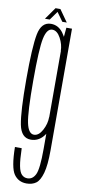

<svg xmlns="http://www.w3.org/2000/svg" viewBox="-101 -725 439 991"><g transform="rotate(10 118.5 -229.5)"><path d="M115 229.5Q145 229.5 164.8 215Q184.5 200.5 196.2 159Q208 117.5 208 38.5V-598H178.5L171.5 -520.5V38.5Q171.5 143 157 172.8Q142.5 202.5 115 202.5Q97.5 202.5 85.2 190.2Q73 178 67 146.5Q61 115 59.5 54.5H24Q25.5 162.5 49 196Q72.5 229.5 115 229.5ZM97.5 3Q136 3 162 -27.8Q188 -58.5 188 -101.5L171 -128Q171 -93 152.8 -59Q134.5 -25 109 -25Q80.5 -25 69 -79.2Q57.5 -133.5 57.5 -300Q57.5 -467 69 -521.2Q80.5 -575.5 109 -575.5Q134.5 -575.5 152.8 -541.8Q171 -508 171 -474L186.5 -498Q186.5 -536 161.2 -570Q136 -604 97.5 -604Q47 -604 34 -536.8Q21 -469.5 21 -300Q21 -131 34.2 -64Q47.5 3 97.5 3ZM61.5 -624.5H86.5L119.5 -670.5L152.5 -624.5H176L131.5 -687.5H106Z"/></g></svg>

Font: Anybody ExtraCondensed ExtraLight
Style: Regular
Weight: 250
Width: 2
Version: Version 1.113;gftools[0.9.25]